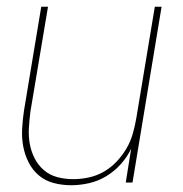

<svg xmlns="http://www.w3.org/2000/svg" viewBox="-20 -540 540 568"><path d="M191 8Q164 8 139 1.5Q114 -5 95 -21Q76 -37 64.5 -60Q53 -83 48.5 -108Q44 -133 45.5 -159.5Q47 -186 51 -213L102 -520H122L70 -210Q67 -186 65.5 -162Q64 -138 68 -115Q72 -92 82.5 -71.5Q93 -51 110 -36.5Q127 -22 149.5 -16Q172 -10 197 -10Q219 -10 242.5 -15Q266 -20 287 -32Q308 -44 325 -62Q342 -80 354 -100.5Q366 -121 372.5 -143.5Q379 -166 383 -189L438 -520H458L372 0H352L368 -100Q356 -75 337 -54Q318 -33 294 -18.5Q270 -4 243 2Q216 8 191 8Z"/></svg>

Font: Iosevka SS18 Thin
Style: Italic
Weight: 100
Italic angle: -9°
Monospace: yes
Designer: Belleve Invis
Foundry: Belleve Invis
Version: Version 25.1.1; ttfautohint (v1.8.4)